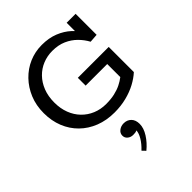

<svg xmlns="http://www.w3.org/2000/svg" viewBox="-289 -855 1380 1380"><g transform="rotate(-45 400.5 -165.0)"><path d="M412.2 14Q331.2 14 264.4 -12.1Q197.6 -38.3 149 -86.1Q100.3 -133.9 74.1 -199.4Q47.9 -264.8 47.9 -343Q47.9 -421.6 74.8 -486.6Q101.8 -551.5 148.3 -599.6Q194.8 -647.7 255.6 -673.9Q316.5 -700 384.9 -700Q456.5 -700 511.8 -677.7Q567.1 -655.4 606.2 -619.3Q645.3 -583.3 667.4 -541.1L623.8 -553.7V-686H714.9V-472.4L649.5 -467.7Q627.9 -507.9 594.4 -541.5Q561 -575.2 514.8 -595.7Q468.5 -616.2 408 -616.2Q356.2 -616.2 310.5 -597.6Q264.7 -579 230.1 -543.4Q195.4 -507.9 175.5 -457.5Q155.6 -407.1 155.6 -343Q155.6 -282.2 174.7 -232.4Q193.8 -182.5 228.7 -146.7Q263.5 -110.8 310.3 -91.4Q357 -72 412.2 -72Q460.5 -72 498.9 -80.7Q537.3 -89.4 567.4 -104.4Q597.6 -119.4 620.4 -137.3V-270.1H400.9V-349.5H714.9V-93.9Q682.7 -64.4 636.9 -39.6Q591.1 -14.9 534.1 -0.5Q477 14 412.2 14ZM481.4 199.5Q481.4 241.4 452.3 287.3Q423.1 333.3 378.4 369.9L354 344.4Q390 310.3 410 276.6Q430.1 243 431.4 215.4Q422.1 220 413.3 221.2Q404.5 222.4 392.6 222.4Q368.1 222.4 350.6 208.1Q333.1 193.8 333.1 171Q333.1 146.5 353.8 130.5Q374.5 114.5 402.7 114.5Q437.1 114.5 459.3 136.8Q481.4 159.2 481.4 199.5Z"/></g></svg>

Font: BioRhyme ExtraBold
Style: Regular
Weight: 800
Designer: Aoife Mooney
Foundry: Aoife Mooney Type
Version: Version 1.600;gftools[0.9.33]